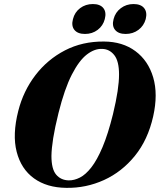

<svg xmlns="http://www.w3.org/2000/svg" viewBox="-20 -918 790 950"><path d="M494.5 -712.5Q586.5 -712 650 -665Q713.5 -618 738 -535Q762.5 -452 738 -342.5Q712 -226.5 647.5 -147Q583 -67.5 494.5 -27.2Q406 13 308 11.5Q212 10.5 148.2 -35.5Q84.5 -81.5 62.5 -166.8Q40.5 -252 70.5 -369.5Q95.5 -468 155.2 -546Q215 -624 301.5 -668.8Q388 -713.5 494.5 -712.5ZM320 -25.5Q347 -25 375.5 -39.5Q404 -54 432.2 -90.2Q460.5 -126.5 487.5 -190.5Q514.5 -254.5 539 -353Q554.5 -417.5 561.8 -466Q569 -514.5 569 -549.5Q569 -615.5 545.5 -645.2Q522 -675 486 -676Q448.5 -678 410 -648.5Q371.5 -619 335.5 -549Q299.5 -479 269.5 -359Q251.5 -286.5 243.2 -234.5Q235 -182.5 234.5 -146.5Q234.5 -81.5 257.8 -54Q281 -26.5 320 -25.5ZM400.5 -750Q364.5 -750 348.2 -770Q332 -790 341 -823.5Q349.5 -857.5 376.5 -877.8Q403.5 -898 439.5 -898Q475.5 -898 491.5 -877.8Q507.5 -857.5 498.5 -823.5Q490 -790.5 463.2 -770.2Q436.5 -750 400.5 -750ZM601.5 -750Q566 -750 549.5 -770Q533 -790 542 -823.5Q550.5 -857 577.8 -877.5Q605 -898 640.5 -898Q677 -898 693.2 -877.8Q709.5 -857.5 701 -823.5Q692 -790.5 665 -770.2Q638 -750 601.5 -750Z"/></svg>

Font: Fraunces 72pt
Style: Bold Italic
Weight: 700
Italic angle: -16°
Version: Version 1.000;[b76b70a41]